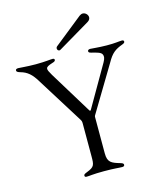

<svg xmlns="http://www.w3.org/2000/svg" viewBox="-136 -1050 984 1156"><g transform="rotate(-15 356.0 -472.5)"><path d="M259.2 5C279.8 5 296.9 0 368.3 0C436.1 0 458.5 4.3 481.2 4.3C491.5 4.3 495.4 0 495.4 -6.4C495.4 -12.1 492.2 -16.7 477.6 -21C424.4 -36.6 400.6 -45.5 400.6 -101.9V-329.5C400.9 -332.7 401.3 -335.2 403.1 -338.4L574.2 -623.2C602.3 -674 625.4 -691.4 673.3 -708.8C682.9 -712.7 687.9 -715.9 687.9 -723C687.9 -729 682.9 -731.9 676.1 -732.2C655.2 -731.9 632.1 -726.6 580.3 -727.3C522.4 -728 497.2 -732.6 477.6 -733C468.4 -732.6 462.7 -728.7 462.7 -722.3C462.7 -716.3 465.9 -712 480.8 -708.8C510.7 -701.3 538.4 -695.3 544 -679.3C548.7 -668.7 547.9 -656.2 535.5 -633.9L386.7 -376.1C383.5 -372.2 381 -372.2 377.8 -376.4L371.1 -387.4L370.4 -388.5L215.9 -641.3C190.7 -685.4 185 -693.5 235.4 -709.5C252.5 -714.1 255.7 -718.8 255.7 -724.8C255.7 -730.5 251.4 -733.3 243.6 -733.3C226.6 -733.3 202.4 -728.3 138.8 -728C74.6 -728.3 48.3 -733 29.8 -733C19.2 -733 13.5 -729.4 13.5 -723C13.5 -715.6 17.8 -711.6 35.2 -706.3C77.1 -695 103.3 -672.2 132.1 -624.3L311.4 -337C317.1 -327.8 318.9 -323.5 318.9 -310.7V-106.5C318.9 -51.5 317.1 -40.1 268.5 -21.3C250.7 -14.2 247.2 -11.4 247.2 -4.3C247.2 1.8 250.7 5 259.2 5ZM284.4 -786.6C284.4 -778.8 290.1 -772 297.9 -772C300.4 -772 303.3 -773.4 305.8 -774.9L504.6 -892.8C516.7 -899.9 521.7 -909.4 521.7 -918.7C521.7 -934.7 506.7 -950.3 489.7 -950.3C482.6 -950.3 476.2 -947.4 469.1 -942.5L291.5 -800.4C286.2 -796.2 284.1 -791.2 284.4 -786.6Z"/></g></svg>

Font: Margiela Serif
Style: Regular
Weight: 400
Designer: Andreas Faust, Stefan Endress
Version: Version 1.002;FEAKit 1.0